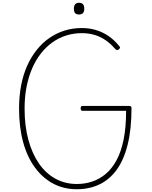

<svg xmlns="http://www.w3.org/2000/svg" viewBox="-20 -1351 1104 1390"><path d="M536 19Q442 19 365.5 -21.5Q289 -62 233 -138Q177 -214 147.5 -322Q118 -430 118 -565Q118 -655 133 -733Q148 -811 177 -875.5Q206 -940 246.5 -990.5Q287 -1041 337.5 -1076Q388 -1111 447 -1129.5Q506 -1148 572 -1148Q627 -1148 675 -1133.5Q723 -1119 764.5 -1091Q806 -1063 841 -1020Q849 -1012 849 -1006.5Q849 -1001 841 -994Q832 -987 826 -988.5Q820 -990 812 -999Q779 -1037 741.5 -1062Q704 -1087 662 -1099Q620 -1111 572 -1111Q513 -1111 459 -1094Q405 -1077 358.5 -1043.5Q312 -1010 275 -962.5Q238 -915 212 -854Q186 -793 172 -721Q158 -649 158 -565Q158 -440 185 -340Q212 -240 261.5 -168Q311 -96 381 -57.5Q451 -19 536 -19Q594 -19 647 -36.5Q700 -54 745 -91.5Q790 -129 823.5 -190.5Q857 -252 875 -341Q893 -430 893 -549H575Q571 -549 567.5 -553Q564 -557 564 -566Q564 -576 567.5 -580Q571 -584 575 -584H913Q924 -584 928 -580.5Q932 -577 932 -569Q932 -415 904 -303.5Q876 -192 824 -121Q772 -50 699 -15.5Q626 19 536 19ZM552 -1246Q533 -1246 524 -1256Q515 -1266 515 -1288Q515 -1310 524.5 -1320.5Q534 -1331 552 -1331Q571 -1331 580.5 -1320.5Q590 -1310 590 -1288Q590 -1266 580.5 -1256Q571 -1246 552 -1246Z"/></svg>

Font: Playwrite CL Thin
Style: Regular
Weight: 100
Designer: Veronika Burian, José Scaglione
Foundry: TypeTogether
Version: Version 1.002